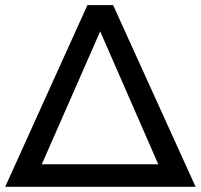

<svg xmlns="http://www.w3.org/2000/svg" viewBox="-21 -720 774 740"><path d="M-1 0 315.9 -700.2H415L732.9 0ZM140.1 -86.9H588.9L365.2 -599.1Z"/></svg>

Font: Montserrat Medium
Style: Regular
Weight: 500
Designer: Julieta Ulanovsky
Foundry: Julieta Ulanovsky
Version: Version 7.200